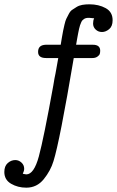

<svg xmlns="http://www.w3.org/2000/svg" viewBox="-36 -636 538 883"><path d="M-16.1 154.8Q-16.1 127.9 -0.5 114Q15.1 100.1 34.2 100.1Q50.3 100.1 62.7 111.6Q75.2 123 75.2 140.1Q75.2 149.9 68.8 163.1Q70.8 163.1 76.4 164.6Q82 166 85 166Q120.1 166 142.6 83.5Q165 1 209 -242.2Q214.8 -279.3 219.2 -297.9Q221.2 -310.1 225.6 -333.5Q230 -356.9 231.9 -369.1H175.8Q138.7 -369.1 139.2 -397.9Q139.2 -428.7 173.8 -430.2H243.2Q244.1 -438 248.5 -462.4Q252.9 -486.8 254.4 -494.9Q255.9 -502.9 260.5 -522.5Q265.1 -542 269 -549.6Q272.9 -557.1 280 -571Q287.1 -585 295.7 -590.6Q304.2 -596.2 315.7 -603.5Q327.1 -610.8 342 -613.5Q356.9 -616.2 375 -616.2Q418 -616.2 450 -598.6Q481.9 -581.1 481.9 -543Q481.9 -515.1 466.1 -502Q450.2 -488.8 433.1 -488.8Q416 -488.8 404.1 -500Q392.1 -511.2 392.1 -527.8Q392.1 -542 397 -551.8Q380.9 -553.7 374 -554Q367.2 -554.2 361.1 -553Q355 -551.8 350.6 -548.8Q346.2 -545.9 343 -542.5Q339.8 -539.1 336.9 -532Q334 -524.9 332 -519.5Q330.1 -514.2 327.6 -503.2Q325.2 -492.2 323.5 -483.2Q321.8 -474.1 318.8 -458Q315.9 -441.9 314 -430.2H391.1Q424.8 -430.2 424.8 -402.8Q424.8 -395 422.9 -388.4Q420.9 -381.8 411.9 -375.5Q402.8 -369.1 389.2 -369.1H303.2Q238.3 15.6 210 105Q196.8 148.9 165.3 188Q133.8 227.1 85 227.1Q45.9 227.1 14.9 209Q-16.1 190.9 -16.1 154.8Z"/></svg>

Font: CMU Typewriter Text Variable Width
Style: Italic
Weight: 500
Italic angle: -14.04°
Version: Version 0.7.0